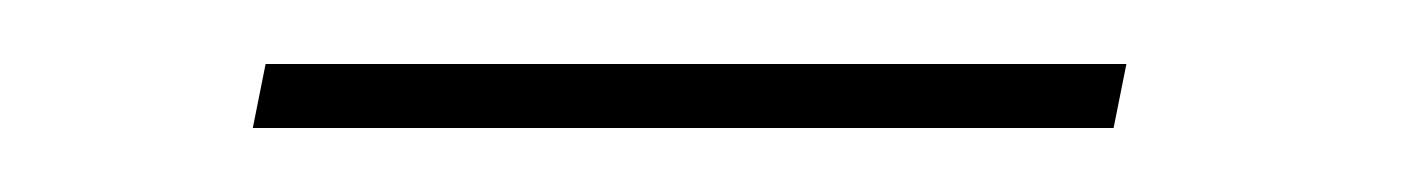

<svg xmlns="http://www.w3.org/2000/svg" viewBox="-20 -301 444 60"><path d="M59 -261 63 -281H332L328 -261Z"/></svg>

Font: Raleway Thin
Style: Italic
Weight: 100
Italic angle: -12°
Designer: Matt McInerney, Pablo Impallari, Rodrigo Fuenzalida
Foundry: Matt McInerney, Pablo Impallari, Rodrigo Fuenzalida
Version: Version 4.026